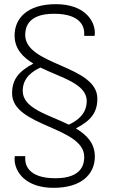

<svg xmlns="http://www.w3.org/2000/svg" viewBox="-20 -716 554 921"><path d="M447 -243C447 -403 101 -402 101 -548C101 -576 107 -650 239 -650C375 -650 384 -580 384 -557V-544H434C434 -544 435 -552 435 -558C435 -618 384 -696 248 -696C111 -696 50 -628 50 -546C50 -482 89 -442 140 -411C69 -373 38 -335 38 -268C38 -108 384 -109 384 37C384 65 378 139 246 139C110 139 101 69 101 46V33H51C51 33 50 41 50 47C50 107 101 185 237 185C374 185 435 117 435 35C435 -29 396 -69 344 -100C415 -137 447 -175 447 -243ZM396 -231C396 -165 344 -134 310 -118C211 -167 89 -195 89 -280C89 -346 140 -376 174 -392C273 -343 396 -315 396 -231Z"/></svg>

Font: ChivoLight
Style: Regular
Weight: 300
Designer: Hector Gatti
Foundry: Omnibus-Type
Version: Version 1.004;PS 001.004;hotconv 1.0.88;makeotf.lib2.5.64775